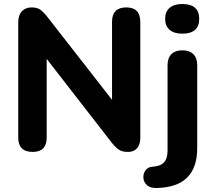

<svg xmlns="http://www.w3.org/2000/svg" viewBox="-20 -750 1063 958"><path d="M762 188Q730 189 713.5 174Q697 159 695.5 138Q694 117 705.5 100.5Q717 84 739 82Q779 80 797.5 61Q816 42 816 2V-424Q816 -461 835.5 -480Q855 -499 890 -499Q925 -499 944.5 -480Q964 -461 964 -424V-11Q964 184 762 188ZM889 -582Q849 -582 826.5 -601Q804 -620 804 -656Q804 -692 826.5 -711Q849 -730 889 -730Q974 -730 974 -656Q974 -582 889 -582ZM143 8Q71 8 71 -64V-637Q71 -675 89.5 -694Q108 -713 137 -713Q164 -713 179 -703Q194 -693 213 -670L539 -252V-641Q539 -713 610 -713Q680 -713 680 -641V-61Q680 -29 664 -10.5Q648 8 619 8Q591 8 575 -2Q559 -12 540 -35L213 -456V-64Q213 8 143 8Z"/></svg>

Font: Chiron GoRound TC
Style: Bold
Weight: 700
Designer: Ryoko NISHIZUKA 西塚涼子 (kana, bopomofo & ideographs); Paul D. Hunt (Latin, Greek & Cyrillic); Sandoll Communications 산돌커뮤니
Foundry: Adobe
Version: Version 1.000;hotconv 1.1.1;makeotfexe 2.6.0